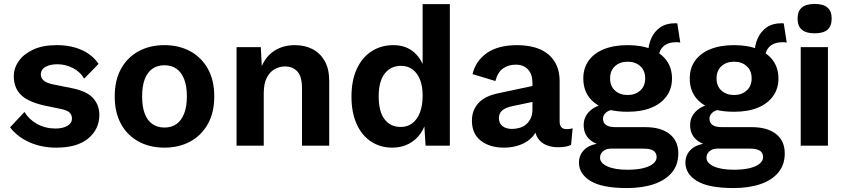

<svg xmlns="http://www.w3.org/2000/svg" viewBox="-20 -739 4291 974"><path d="M265 10Q192 10 131 -16.5Q70 -43 31 -93L104 -171Q127 -133 168.5 -110Q210 -87 262 -87Q298 -87 321.5 -100.5Q345 -114 345 -138Q345 -155 334 -167Q323 -179 290 -186L208 -203Q122 -222 86 -258Q50 -294 50 -352Q50 -393 74.5 -428.5Q99 -464 147.5 -487Q196 -510 267 -510Q341 -510 395.5 -485Q450 -460 480 -415L407 -340Q386 -376 348.5 -394.5Q311 -413 273 -413Q245 -413 226 -406.5Q207 -400 197 -388.5Q187 -377 187 -361Q187 -344 201 -331Q215 -318 249 -311L348 -291Q421 -276 452.5 -241Q484 -206 484 -156Q484 -84 428 -37Q372 10 265 10Z M814 -510Q888 -510 945 -479Q1002 -448 1034.5 -390Q1067 -332 1067 -250Q1067 -168 1034.5 -110Q1002 -52 945 -21Q888 10 814 10Q740 10 683 -21Q626 -52 594 -110Q562 -168 562 -250Q562 -332 594 -390Q626 -448 683 -479Q740 -510 814 -510ZM814 -408Q779 -408 753.5 -390.5Q728 -373 714.5 -338Q701 -303 701 -250Q701 -197 714.5 -162Q728 -127 753.5 -109.5Q779 -92 814 -92Q850 -92 875 -109.5Q900 -127 914 -162.5Q928 -198 928 -250Q928 -303 914 -338Q900 -373 875 -390.5Q850 -408 814 -408Z M1180 0V-500H1303L1311 -347L1295 -363Q1312 -436 1360 -473Q1408 -510 1476 -510Q1527 -510 1566 -489.5Q1605 -469 1627.5 -429Q1650 -389 1650 -329V0H1512V-291Q1512 -352 1488 -377Q1464 -402 1426 -402Q1399 -402 1374 -388.5Q1349 -375 1333.5 -345Q1318 -315 1318 -267V0Z M1970 10Q1910 10 1863 -20.5Q1816 -51 1789.5 -109.5Q1763 -168 1763 -249Q1763 -332 1790.5 -390.5Q1818 -449 1866 -479.5Q1914 -510 1975 -510Q2041 -510 2083 -471.5Q2125 -433 2138 -371L2124 -355V-718H2262V0H2139L2129 -156L2146 -147Q2139 -99 2114.5 -63.5Q2090 -28 2053 -9Q2016 10 1970 10ZM2013 -95Q2047 -95 2071.5 -113.5Q2096 -132 2110 -167.5Q2124 -203 2124 -254Q2124 -302 2110.5 -335.5Q2097 -369 2072.5 -387Q2048 -405 2015 -405Q1962 -405 1931.5 -365.5Q1901 -326 1901 -250Q1901 -174 1930.5 -134.5Q1960 -95 2013 -95Z M2681 -320Q2681 -362 2658.5 -386.5Q2636 -411 2597 -411Q2559 -411 2532 -392Q2505 -373 2493 -328L2377 -363Q2393 -430 2450 -470Q2507 -510 2604 -510Q2670 -510 2718 -489.5Q2766 -469 2792.5 -428Q2819 -387 2819 -326V-123Q2819 -84 2854 -84Q2862 -84 2870.5 -85Q2879 -86 2885 -88L2877 -4Q2865 2 2849 5Q2833 8 2812 8Q2778 8 2750.5 -3.5Q2723 -15 2707.5 -39.5Q2692 -64 2692 -102V-110L2711 -114Q2707 -73 2681 -45Q2655 -17 2617 -3.5Q2579 10 2537 10Q2465 10 2419.5 -25Q2374 -60 2374 -127Q2374 -180 2407 -216Q2440 -252 2508 -266L2696 -306V-225L2581 -201Q2547 -194 2529 -180Q2511 -166 2511 -139Q2511 -113 2529.5 -99Q2548 -85 2577 -85Q2597 -85 2616 -90.5Q2635 -96 2649.5 -108.5Q2664 -121 2672.5 -139.5Q2681 -158 2681 -184Z M3416 -620 3431 -523Q3426 -524 3421 -524.5Q3416 -525 3412 -525Q3368 -525 3345 -503.5Q3322 -482 3322 -446L3268 -468Q3268 -509 3283.5 -544Q3299 -579 3329 -600Q3359 -621 3404 -621Q3406 -621 3409.5 -621Q3413 -621 3416 -620ZM3253 -94Q3333 -94 3377 -59Q3421 -24 3421 39Q3421 97 3388.5 136Q3356 175 3297.5 195Q3239 215 3161 215Q3034 215 2975.5 179Q2917 143 2917 86Q2917 44 2949 16Q2981 -12 3052 -14L3047 1Q2996 -7 2968.5 -34Q2941 -61 2941 -105Q2941 -149 2976 -179.5Q3011 -210 3070 -213L3130 -186H3115Q3074 -184 3056.5 -170Q3039 -156 3039 -137Q3039 -116 3054.5 -105Q3070 -94 3101 -94ZM3163 122Q3212 122 3245 113.5Q3278 105 3294.5 90.5Q3311 76 3311 58Q3311 37 3295.5 26Q3280 15 3245 15H3078Q3055 15 3039.5 28Q3024 41 3024 61Q3024 88 3061 105Q3098 122 3163 122ZM3164 -510Q3234 -510 3284.5 -489.5Q3335 -469 3362 -431Q3389 -393 3389 -341Q3389 -289 3361.5 -251Q3334 -213 3284 -192.5Q3234 -172 3164 -172Q3054 -172 2996.5 -217Q2939 -262 2939 -341Q2939 -393 2966 -431Q2993 -469 3043.5 -489.5Q3094 -510 3164 -510ZM3164 -426Q3125 -426 3100 -403.5Q3075 -381 3075 -341Q3075 -302 3100 -279.5Q3125 -257 3164 -257Q3202 -257 3227.5 -279.5Q3253 -302 3253 -341Q3253 -381 3228 -403.5Q3203 -426 3164 -426Z M3956 -620 3971 -523Q3966 -524 3961 -524.5Q3956 -525 3952 -525Q3908 -525 3885 -503.5Q3862 -482 3862 -446L3808 -468Q3808 -509 3823.5 -544Q3839 -579 3869 -600Q3899 -621 3944 -621Q3946 -621 3949.5 -621Q3953 -621 3956 -620ZM3793 -94Q3873 -94 3917 -59Q3961 -24 3961 39Q3961 97 3928.5 136Q3896 175 3837.5 195Q3779 215 3701 215Q3574 215 3515.5 179Q3457 143 3457 86Q3457 44 3489 16Q3521 -12 3592 -14L3587 1Q3536 -7 3508.5 -34Q3481 -61 3481 -105Q3481 -149 3516 -179.5Q3551 -210 3610 -213L3670 -186H3655Q3614 -184 3596.5 -170Q3579 -156 3579 -137Q3579 -116 3594.5 -105Q3610 -94 3641 -94ZM3703 122Q3752 122 3785 113.5Q3818 105 3834.5 90.5Q3851 76 3851 58Q3851 37 3835.5 26Q3820 15 3785 15H3618Q3595 15 3579.5 28Q3564 41 3564 61Q3564 88 3601 105Q3638 122 3703 122ZM3704 -510Q3774 -510 3824.5 -489.5Q3875 -469 3902 -431Q3929 -393 3929 -341Q3929 -289 3901.5 -251Q3874 -213 3824 -192.5Q3774 -172 3704 -172Q3594 -172 3536.5 -217Q3479 -262 3479 -341Q3479 -393 3506 -431Q3533 -469 3583.5 -489.5Q3634 -510 3704 -510ZM3704 -426Q3665 -426 3640 -403.5Q3615 -381 3615 -341Q3615 -302 3640 -279.5Q3665 -257 3704 -257Q3742 -257 3767.5 -279.5Q3793 -302 3793 -341Q3793 -381 3768 -403.5Q3743 -426 3704 -426Z M4180 -500V0H4042V-500ZM4113 -570Q4069 -570 4047.5 -588.5Q4026 -607 4026 -645Q4026 -682 4047.5 -700.5Q4069 -719 4113 -719Q4157 -719 4178 -700.5Q4199 -682 4199 -645Q4199 -607 4178 -588.5Q4157 -570 4113 -570Z"/></svg>

Font: Kantumruy Pro SemiBold
Style: Regular
Weight: 600
Version: Version 1.002